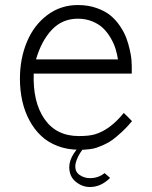

<svg xmlns="http://www.w3.org/2000/svg" viewBox="-20 -582 603 762"><path d="M59.1 -269Q59.1 -349.6 86.9 -416Q114.7 -482.4 167.7 -522.2Q220.7 -562 289.1 -562Q329.6 -562 363 -550.3Q396.5 -538.6 418.2 -520.8Q439.9 -502.9 456.3 -478.5Q472.7 -454.1 481.2 -431.4Q489.7 -408.7 495.1 -384.3Q500.5 -359.9 501.7 -345.5Q502.9 -331.1 502.9 -319.8V-290H113.8Q109.9 -176.8 156.7 -109.4Q203.6 -42 293 -42Q333 -42 356.4 -48.8Q416.5 -66.4 471.2 -133.8Q477.1 -128.4 483.2 -122.3Q489.3 -116.2 495.4 -109.9Q501.5 -103.5 503.9 -101.1Q483.9 -76.7 463.1 -57.9Q442.4 -39.1 426.8 -27.3Q411.1 -15.6 391.8 -7.3Q372.6 1 361.8 4.6Q351.1 8.3 334 10.3Q316.9 12.2 312 12.2Q307.1 12.2 293 12.2Q247.6 12.2 209 -2.4Q170.4 -17.1 143.1 -43Q115.7 -68.8 96.7 -104.5Q77.6 -140.1 68.4 -181.6Q59.1 -223.1 59.1 -269ZM289.1 -507.8Q227.1 -507.8 185.5 -463.6Q144 -419.4 123 -346.2H448.2Q444.8 -367.7 438.5 -388.4Q432.1 -409.2 419.2 -431.4Q406.2 -453.6 389.4 -470Q372.6 -486.3 346.4 -497.1Q320.3 -507.8 289.1 -507.8ZM254.9 81.1Q254.9 30.8 323.2 -27.8Q324.7 -26.4 326.4 -25.1Q328.1 -23.9 330.3 -22.5Q332.5 -21 334 -20Q331.5 -17.6 327.9 -13.7Q324.2 -9.8 314.7 2.2Q305.2 14.2 297.9 25.4Q290.5 36.6 284.7 51.8Q278.8 66.9 278.8 79.1Q278.8 101.1 296.9 113Q314.9 125 336.9 125Q370.6 125 395 105L417 124Q380.9 160.2 336.9 160.2Q306.2 160.2 280.5 139.2Q254.9 118.2 254.9 81.1Z"/></svg>

Font: Junction Light
Style: Regular
Weight: 300
Designer: Caroline Hadilaksono
Foundry: Caroline Hadilaksono
Version: Version 1.002